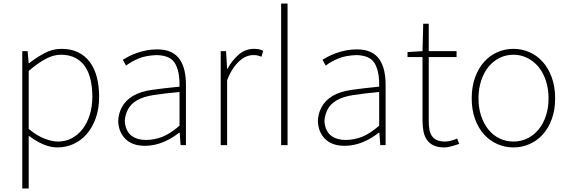

<svg xmlns="http://www.w3.org/2000/svg" viewBox="-20 -814 3193 1077"><path d="M141 -91Q188 -52 230.5 -36Q273 -20 305 -20Q347 -20 382.5 -38.5Q418 -57 443.5 -90.5Q469 -124 483.5 -170Q498 -216 498 -271Q498 -321 488.5 -364.5Q479 -408 458 -439.5Q437 -471 403 -489Q369 -507 321 -507Q280 -507 236 -483.5Q192 -460 141 -416ZM105 -527H135L141 -459H143Q182 -490 228 -515Q274 -540 324 -540Q378 -540 417.5 -521Q457 -502 483.5 -466.5Q510 -431 523 -381.5Q536 -332 536 -271Q536 -204 517 -151Q498 -98 466 -61.5Q434 -25 391.5 -6Q349 13 302 13Q264 13 223.5 -4Q183 -21 141 -53V243H105Z M795 4Q764 4 739 -3Q714 -10 694 -25.5Q674 -41 660 -66.5Q646 -92 643 -130Q643 -174 663.5 -212.5Q684 -251 726 -276Q768 -301 833 -310Q898 -319 987 -328Q988 -361 983.5 -392.5Q979 -424 966 -451Q953 -478 926.5 -491Q900 -504 859 -505Q831 -504 805.5 -499.5Q780 -495 758 -486Q736 -477 718 -466.5Q700 -456 687 -446L669 -479Q681 -486 700.5 -496.5Q720 -507 745 -516Q770 -525 799.5 -531Q829 -537 861 -537Q907 -537 938.5 -522.5Q970 -508 988.5 -480.5Q1007 -453 1015 -417Q1023 -381 1023 -341V0H993L988 -70H985Q944 -37 896 -17Q848 3 795 4ZM798 -29Q846 -29 890.5 -46.5Q935 -64 987 -109V-298Q901 -290 842.5 -281Q784 -272 748 -251Q712 -230 696 -197Q680 -164 680 -131Q683 -101 694 -81Q705 -61 720.5 -50.5Q736 -40 755 -34.5Q774 -29 798 -29Z M1218 -527H1248L1254 -428H1256Q1282 -476 1319.5 -508Q1357 -540 1405 -540Q1419 -540 1430.5 -538Q1442 -536 1456 -529L1447 -496Q1434 -501 1425 -503Q1416 -505 1400 -505Q1382 -505 1363 -497.5Q1344 -490 1325 -473.5Q1306 -457 1287.5 -430Q1269 -403 1254 -364V0H1218Z M1557 0V-794H1593V0Z M1915 4Q1884 4 1859 -3Q1834 -10 1814 -25.5Q1794 -41 1780 -66.5Q1766 -92 1763 -130Q1763 -174 1783.5 -212.5Q1804 -251 1846 -276Q1888 -301 1953 -310Q2018 -319 2107 -328Q2108 -361 2103.5 -392.5Q2099 -424 2086 -451Q2073 -478 2046.5 -491Q2020 -504 1979 -505Q1951 -504 1925.5 -499.5Q1900 -495 1878 -486Q1856 -477 1838 -466.5Q1820 -456 1807 -446L1789 -479Q1801 -486 1820.5 -496.5Q1840 -507 1865 -516Q1890 -525 1919.5 -531Q1949 -537 1981 -537Q2027 -537 2058.5 -522.5Q2090 -508 2108.5 -480.5Q2127 -453 2135 -417Q2143 -381 2143 -341V0H2113L2108 -70H2105Q2064 -37 2016 -17Q1968 3 1915 4ZM1918 -29Q1966 -29 2010.5 -46.5Q2055 -64 2107 -109V-298Q2021 -290 1962.5 -281Q1904 -272 1868 -251Q1832 -230 1816 -197Q1800 -164 1800 -131Q1803 -101 1814 -81Q1825 -61 1840.5 -50.5Q1856 -40 1875 -34.5Q1894 -29 1918 -29Z M2474 13Q2437 13 2413 2Q2389 -9 2375 -29Q2361 -49 2355.5 -77Q2350 -105 2350 -140V-494H2266V-522L2350 -527L2354 -681H2385V-527H2541V-494H2385V-135Q2385 -109 2388.5 -88Q2392 -67 2402 -52Q2412 -37 2430 -28.5Q2448 -20 2477 -20Q2492 -20 2511 -25Q2530 -30 2544 -37L2556 -7Q2533 1 2510.5 7Q2488 13 2474 13Z M2860 13Q2813 13 2770.5 -5.5Q2728 -24 2696 -59Q2664 -94 2645 -145.5Q2626 -197 2626 -262Q2626 -328 2645 -380Q2664 -432 2696 -467.5Q2728 -503 2770.5 -521.5Q2813 -540 2860 -540Q2907 -540 2949.5 -521.5Q2992 -503 3024 -467.5Q3056 -432 3075 -380Q3094 -328 3094 -262Q3094 -197 3075 -145.5Q3056 -94 3024 -59Q2992 -24 2949.5 -5.5Q2907 13 2860 13ZM2860 -20Q2902 -20 2938 -37.5Q2974 -55 3000.5 -87Q3027 -119 3042 -163.5Q3057 -208 3057 -262Q3057 -316 3042 -361.5Q3027 -407 3000.5 -439Q2974 -471 2938 -489Q2902 -507 2860 -507Q2818 -507 2782 -489Q2746 -471 2720 -439Q2694 -407 2679 -361.5Q2664 -316 2664 -262Q2664 -208 2679 -163.5Q2694 -119 2720 -87Q2746 -55 2782 -37.5Q2818 -20 2860 -20Z"/></svg>

Font: SpoqaHanSansJP-Thin
Style: Regular
Weight: 250
Designer: [Source Han Sans]
Ryoko NISHIZUKA  (kana & ideographs); Paul D. Hunt (Latin, Greek & Cyrillic); Wenlong ZHANG  (bopomofo
Foundry: Spoqa (http://bi.spoqa.com)
Version: Version 1.002.20150607